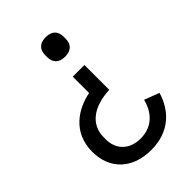

<svg xmlns="http://www.w3.org/2000/svg" viewBox="-215 -616 897 897"><g transform="rotate(-45 233.5 -167.0)"><path d="M262 -399C304 -399 323 -422 323 -457V-470C323 -505 304 -528 262 -528C220 -528 201 -505 201 -470V-457C201 -422 220 -399 262 -399ZM238 194C363 194 429 118 454 32L380 4C364 71 318 121 241 121C170 121 123 77 123 9V-5C123 -89 189 -139 298 -144V-308H221V-200C133 -183 37 -123 37 5C37 120 115 194 238 194Z"/></g></svg>

Font: Braiins Sans
Style: Regular
Weight: 400
Designer: Mike Abbink, Paul van der Laan, Pieter van Rosmalen, Jiri Chlebus, Lubos Buracinsky
Foundry: Bold Monday, Sudetype
Version: Version 1.000;hotconv 1.0.109;makeotfexe 2.5.65596